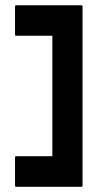

<svg xmlns="http://www.w3.org/2000/svg" viewBox="-20 -716 374 736"><path d="M292.5 0H42.5Q37.6 0 37.6 -3.9V-112.8Q37.6 -117.2 42.5 -117.2H180.7V-579.1H42.5Q37.6 -579.1 37.6 -583V-691.9Q37.6 -695.8 42.5 -695.8H292.5Q296.4 -695.8 296.4 -691.9V-3.9Q296.4 0 292.5 0Z"/></svg>

Font: Koulen
Style: Regular
Weight: 400
Designer: Danh Hong
Version: Version 8.000; ttfautohint (v1.8.3)